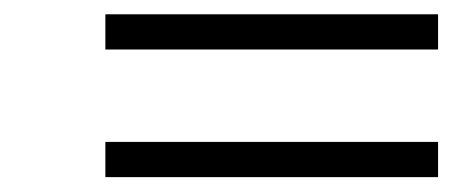

<svg xmlns="http://www.w3.org/2000/svg" viewBox="-20 -429 627 266"><path d="M126 -409.2H586.9V-360.4H126ZM126 -232.4H586.9V-183.6H126Z"/></svg>

Font: Thabit-Oblique
Style: Oblique
Weight: 500
Designer: Regenerated by Nadim Shaikli
Foundry: MAK Alagha
Version: 0.01